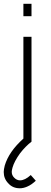

<svg xmlns="http://www.w3.org/2000/svg" viewBox="-42 -760 272 1030"><path d="M127 -673H83.5V-739.5H127ZM150 209.5Q139.5 219.5 127.8 227.8Q116 236 103 241.5Q83 250 64.5 250Q26 250 3 224Q-22 199 -22 162.5Q-22 150 -16.5 128Q5.5 53.5 83.5 -16.5V-562.5H127V0Q95 24.5 65.5 62.5Q34.5 105.5 25 139.5Q21 154.5 21 161.5Q21 180 33.5 192.5Q47.5 207.5 65.5 207.5Q92 207.5 123 179Z"/></svg>

Font: Russisch Sans ExtraLight
Style: Regular
Weight: 200
Width: 4
Designer: Michael Sharanda (font) & Cristiano Sobral (main changes)
Foundry: Michael Sharanda
Version: Version 2.00;September 8, 2020;FontCreator 13.0.0.2681 64-bi